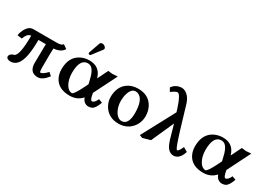

<svg xmlns="http://www.w3.org/2000/svg" viewBox="-6 -1423 2993 2163"><g transform="rotate(30 1490.5 -341.5)"><path d="M449.2 -433.1H142.1Q84 -433.1 45.4 -356.4Q27.8 -320.8 22.9 -285.2L83 -275.9Q107.9 -349.1 151.9 -356.4Q155.8 -356.9 159.2 -356.9Q159.2 -89.8 98.1 -73.2Q58.6 -64 47.4 -33.2Q45.9 -28.8 45.9 -25.9Q45.9 5.4 89.4 11.2Q94.7 11.7 100.1 12.2Q206.5 12.2 238.3 -153.3Q253.4 -233.4 253.9 -356.9H350.1Q346.2 -206.1 346.2 -108.9Q348.1 10.7 453.1 12.2Q514.6 12.2 576.7 -67.4Q578.6 -69.8 580.1 -71.8L542 -106.9Q486.3 -47.9 456.1 -47.9Q445.3 -49.8 444.8 -108.9Q444.8 -321.8 448.2 -357.9Q541 -363.8 577.1 -423.8L525.9 -459Q513.2 -433.1 449.2 -433.1Z M897.9 -682.1Q922.9 -682.1 940.9 -661.6Q948.2 -652.3 948.7 -644Q947.8 -634.8 943.8 -628.9L850.1 -506.8Q843.8 -499.5 838.9 -499Q824.7 -499 819.8 -509.8Q819.3 -511.7 818.8 -513.2Q819.3 -519 819.8 -522L870.1 -665Q877 -681.2 897.9 -682.1ZM991.7 -206.1 983.9 -241.2Q956.1 -372.1 906.2 -398.9Q888.7 -407.7 869.1 -408.2Q766.6 -406.2 766.1 -226.1Q766.1 -138.2 804.2 -75.7Q835.4 -26.9 877.9 -25.9Q903.3 -25.9 969.7 -161.1Q974.1 -169.9 979 -180.2ZM869.1 -444.8Q988.8 -444.8 1031.7 -343.3Q1038.1 -328.1 1043 -312L1109.9 -448.2Q1148.4 -442.4 1167 -441.9Q1186.5 -441.9 1233.9 -446.8L1082 -144L1084 -146Q1097.7 -60.1 1119.1 -59.1Q1151.4 -59.1 1177.7 -117.7Q1178.7 -119.6 1178.7 -120.1L1227.1 -102.1Q1197.3 -17.6 1160.6 2Q1140.6 11.7 1113.8 12.2Q1052.7 10.7 1027.8 -57.1Q968.8 11.7 870.1 12.2Q722.7 12.2 668 -92.3Q643.6 -140.1 643.1 -202.1Q643.1 -364.3 762.2 -421.4Q811.5 -444.8 869.1 -444.8Z M1494.6 -402.8Q1438.5 -402.8 1413.6 -321.3Q1400.9 -278.8 1400.4 -229Q1400.4 -148.4 1438.5 -86.9Q1472.2 -33.7 1519.5 -33.2Q1583 -33.2 1601.6 -114.7Q1608.4 -145 1608.4 -184.1Q1608.4 -347.2 1538.1 -390.6Q1518.6 -402.8 1494.6 -402.8ZM1278.8 -207Q1278.8 -338.4 1365.7 -402.3Q1422.9 -443.4 1504.4 -443.8Q1643.1 -443.8 1701.2 -335Q1729.5 -280.8 1729.5 -215.8Q1729.5 -124 1668.5 -58.1Q1604.5 9.8 1503.4 9.8Q1382.8 9.8 1318.8 -81.1Q1279.3 -139.2 1278.8 -207Z M2324.2 -104 2333 -100.1Q2307.1 -15.1 2252.9 6.3Q2238.3 11.7 2224.1 12.2Q2157.2 12.2 2121.1 -65.4Q2109.4 -91.3 2098.1 -127L2047.4 -305.2Q1941.4 -66.9 1917 -13.2L1817.4 15.1L1779.3 0L2008.3 -428.2Q2007.3 -431.2 1993.2 -476.1Q1943.4 -629.4 1907.2 -629.9Q1880.9 -628.9 1829.1 -588.9L1803.2 -633.8Q1836.9 -684.1 1898.4 -695.8Q1910.6 -697.8 1921.4 -698.2Q1973.1 -698.2 2014.6 -649.4Q2042 -616.2 2057.1 -566.9L2146 -270Q2203.1 -85 2220.2 -66.4Q2224.6 -62 2228 -62Q2247.1 -62 2276.4 -129.4Q2276.9 -130.9 2277.3 -131.8Z M2728.5 -206.1 2720.7 -241.2Q2692.9 -372.1 2643.1 -398.9Q2625.5 -407.7 2606 -408.2Q2503.4 -406.2 2502.9 -226.1Q2502.9 -138.2 2541 -75.7Q2572.3 -26.9 2614.7 -25.9Q2640.1 -25.9 2706.5 -161.1Q2710.9 -169.9 2715.8 -180.2ZM2606 -444.8Q2725.6 -444.8 2768.6 -343.3Q2774.9 -328.1 2779.8 -312L2846.7 -448.2Q2885.3 -442.4 2903.8 -441.9Q2923.3 -441.9 2970.7 -446.8L2818.8 -144L2820.8 -146Q2834.5 -60.1 2856 -59.1Q2888.2 -59.1 2914.6 -117.7Q2915.5 -119.6 2915.5 -120.1L2963.9 -102.1Q2934.1 -17.6 2897.5 2Q2877.4 11.7 2850.6 12.2Q2789.6 10.7 2764.6 -57.1Q2705.6 11.7 2606.9 12.2Q2459.5 12.2 2404.8 -92.3Q2380.4 -140.1 2379.9 -202.1Q2379.9 -364.3 2499 -421.4Q2548.3 -444.8 2606 -444.8Z"/></g></svg>

Font: Linux Libertine O
Style: Semibold
Weight: 700
Designer: Philipp H. Poll
Foundry: Philipp H. Poll
Version: Version 5.0.0